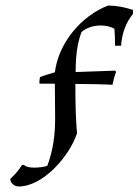

<svg xmlns="http://www.w3.org/2000/svg" viewBox="-20 -558 500 693"><path d="M258 -77C254 -120 252 -175 252 -255C286 -255 352 -254 386 -252C389 -266 393 -283 399 -299L395 -303L253 -298C253 -352 258 -399 274 -442C292 -459 320 -466 344 -466C361 -466 380 -462 393 -454C395 -432 395 -415 395 -393H417C420 -435 433 -475 460 -508V-522C431 -532 400 -538 370 -538C272 -500 191 -402 178 -297C161 -292 140 -286 125 -280C123 -276 122 -264 122 -258L124 -256H178L179 -131C179 -71 172 -17 151 40C141 45 116 47 105 47C92 47 76 46 66 37L59 38C48 56 34 72 17 88C18 104 32 115 48 115C135 115 231 6 258 -77Z"/></svg>

Font: Almendra
Style: Regular
Weight: 400
Designer: Ana Sanfelippo
Foundry: Ana Sanfelippo
Version: Version 1.003